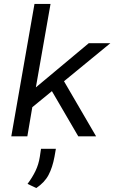

<svg xmlns="http://www.w3.org/2000/svg" viewBox="-20 -688 577 969"><path d="M37 0 154 -668H235L161 -247L428 -470H537L303 -278L465 0H375L242 -228L143 -147L118 0ZM163 261 119 240Q143 208 159 175Q175 142 181 103L187 63H262L255 103Q245 157 225 195Q205 233 163 261Z"/></svg>

Font: Gantari
Style: Italic
Weight: 400
Italic angle: -10°
Designer: Anugrah Pasau
Foundry: Lafontype
Version: Version 1.000; ttfautohint (v1.8.3)